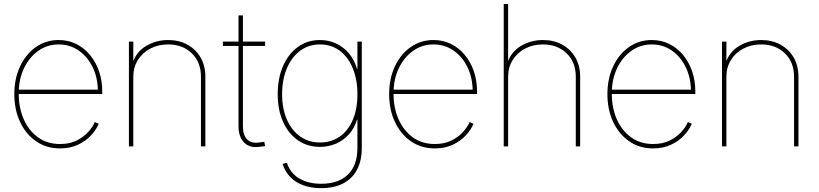

<svg xmlns="http://www.w3.org/2000/svg" viewBox="-20 -748 4186 981"><path d="M286.6 10.3Q217.3 10.3 164.6 -26.1Q111.8 -62.5 82.5 -125.2Q53.2 -188 53.2 -267.1Q53.2 -346.2 82.5 -408.7Q111.8 -471.2 163.1 -507.3Q214.4 -543.5 279.8 -543.5Q328.1 -543.5 368.7 -523.7Q409.2 -503.9 439.2 -468Q469.2 -432.1 485.8 -384.3Q502.4 -336.4 502.4 -279.8V-267.6H64.9V-290H489.3L480 -282.2Q480 -349.6 453.9 -403.8Q427.7 -458 382.6 -489.5Q337.4 -521 279.8 -521Q222.2 -521 176 -488.5Q129.9 -456.1 102.8 -399.7Q75.7 -343.3 75.7 -271V-269Q75.7 -197.3 101.1 -139.2Q126.5 -81.1 173.8 -46.6Q221.2 -12.2 286.6 -12.2Q335.4 -12.2 371.1 -29.8Q406.7 -47.4 430.4 -73.5Q454.1 -99.6 464.4 -124.5L484.4 -115.7Q472.2 -85.9 445.6 -56.9Q418.9 -27.8 378.9 -8.8Q338.9 10.3 286.6 10.3Z M661.1 -356V0H638.7V-535.6H661.1V-418.5H655.3Q672.9 -481 724.9 -512.2Q776.9 -543.5 838.9 -543.5Q895 -543.5 937.7 -519.8Q980.5 -496.1 1004.9 -454.1Q1029.3 -412.1 1029.3 -356V0H1006.8V-356Q1006.8 -430.2 960 -475.6Q913.1 -521 838.9 -521Q788.1 -521 747.8 -499.8Q707.5 -478.5 684.3 -441.2Q661.1 -403.8 661.1 -356Z M1334.5 -535.6V-513.2H1118.7V-535.6ZM1198.7 -669.4H1221.2V-102.1Q1221.2 -56.6 1243.7 -34.9Q1266.1 -13.2 1307.1 -20.5Q1313 -21 1319.1 -22Q1325.2 -22.9 1330.6 -23.4L1334.5 -1.5Q1328.1 -0.5 1322 0.2Q1315.9 1 1309.6 1.5Q1257.3 10.3 1228 -19Q1198.7 -48.3 1198.7 -102.1Z M1620.6 213.4Q1569.8 213.4 1529.8 198.7Q1489.7 184.1 1462.9 156.2Q1436 128.4 1423.8 89.4L1445.8 83.5Q1456.5 118.2 1480.7 142.1Q1504.9 166 1540.3 178.5Q1575.7 190.9 1620.6 190.9Q1709.5 190.9 1757.8 143.8Q1806.2 96.7 1806.2 7.8V-136.7H1804.2Q1791 -92.8 1762.7 -61.5Q1734.4 -30.3 1696.3 -13.9Q1658.2 2.4 1614.7 2.4Q1550.8 2.4 1502.2 -31.2Q1453.6 -64.9 1426.3 -125.7Q1398.9 -186.5 1398.9 -267.1Q1398.9 -347.7 1426 -410.2Q1453.1 -472.7 1502 -508.1Q1550.8 -543.5 1614.7 -543.5Q1660.6 -543.5 1698.7 -525.1Q1736.8 -506.8 1764.2 -473.6Q1791.5 -440.4 1804.2 -396H1806.2V-535.6H1828.6V7.8Q1828.6 73.2 1804 119.4Q1779.3 165.5 1732.7 189.5Q1686 213.4 1620.6 213.4ZM1614.7 -20Q1672.4 -20 1715.6 -50Q1758.8 -80.1 1782.5 -135.5Q1806.2 -190.9 1806.2 -267.1Q1806.2 -340.8 1782.7 -398.4Q1759.3 -456.1 1716.3 -488.5Q1673.3 -521 1614.7 -521Q1557.1 -521 1513.4 -488.5Q1469.7 -456.1 1445.6 -398.4Q1421.4 -340.8 1421.4 -267.1Q1421.4 -192.9 1445.8 -137.2Q1470.2 -81.5 1513.7 -50.8Q1557.1 -20 1614.7 -20Z M2201.7 10.3Q2132.3 10.3 2079.6 -26.1Q2026.9 -62.5 1997.6 -125.2Q1968.3 -188 1968.3 -267.1Q1968.3 -346.2 1997.6 -408.7Q2026.9 -471.2 2078.1 -507.3Q2129.4 -543.5 2194.8 -543.5Q2243.2 -543.5 2283.7 -523.7Q2324.2 -503.9 2354.2 -468Q2384.3 -432.1 2400.9 -384.3Q2417.5 -336.4 2417.5 -279.8V-267.6H1980V-290H2404.3L2395 -282.2Q2395 -349.6 2368.9 -403.8Q2342.8 -458 2297.6 -489.5Q2252.4 -521 2194.8 -521Q2137.2 -521 2091.1 -488.5Q2044.9 -456.1 2017.8 -399.7Q1990.7 -343.3 1990.7 -271V-269Q1990.7 -197.3 2016.1 -139.2Q2041.5 -81.1 2088.9 -46.6Q2136.2 -12.2 2201.7 -12.2Q2250.5 -12.2 2286.1 -29.8Q2321.8 -47.4 2345.5 -73.5Q2369.1 -99.6 2379.4 -124.5L2399.4 -115.7Q2387.2 -85.9 2360.6 -56.9Q2334 -27.8 2293.9 -8.8Q2253.9 10.3 2201.7 10.3Z M2576.2 -356V0H2553.7V-727.5H2576.2V-418.5H2570.3Q2587.9 -481 2639.9 -512.2Q2691.9 -543.5 2753.9 -543.5Q2810.1 -543.5 2852.8 -519.8Q2895.5 -496.1 2919.9 -454.1Q2944.3 -412.1 2944.3 -356V0H2921.9V-356Q2921.9 -430.2 2875 -475.6Q2828.1 -521 2753.9 -521Q2703.1 -521 2662.8 -499.8Q2622.6 -478.5 2599.4 -441.2Q2576.2 -403.8 2576.2 -356Z M3316.9 10.3Q3247.6 10.3 3194.8 -26.1Q3142.1 -62.5 3112.8 -125.2Q3083.5 -188 3083.5 -267.1Q3083.5 -346.2 3112.8 -408.7Q3142.1 -471.2 3193.4 -507.3Q3244.6 -543.5 3310.1 -543.5Q3358.4 -543.5 3398.9 -523.7Q3439.5 -503.9 3469.5 -468Q3499.5 -432.1 3516.1 -384.3Q3532.7 -336.4 3532.7 -279.8V-267.6H3095.2V-290H3519.5L3510.3 -282.2Q3510.3 -349.6 3484.1 -403.8Q3458 -458 3412.8 -489.5Q3367.7 -521 3310.1 -521Q3252.4 -521 3206.3 -488.5Q3160.2 -456.1 3133.1 -399.7Q3106 -343.3 3106 -271V-269Q3106 -197.3 3131.3 -139.2Q3156.7 -81.1 3204.1 -46.6Q3251.5 -12.2 3316.9 -12.2Q3365.7 -12.2 3401.4 -29.8Q3437 -47.4 3460.7 -73.5Q3484.4 -99.6 3494.6 -124.5L3514.6 -115.7Q3502.4 -85.9 3475.8 -56.9Q3449.2 -27.8 3409.2 -8.8Q3369.1 10.3 3316.9 10.3Z M3691.4 -356V0H3668.9V-535.6H3691.4V-418.5H3685.5Q3703.1 -481 3755.1 -512.2Q3807.1 -543.5 3869.1 -543.5Q3925.3 -543.5 3968 -519.8Q4010.7 -496.1 4035.2 -454.1Q4059.6 -412.1 4059.6 -356V0H4037.1V-356Q4037.1 -430.2 3990.2 -475.6Q3943.4 -521 3869.1 -521Q3818.4 -521 3778.1 -499.8Q3737.8 -478.5 3714.6 -441.2Q3691.4 -403.8 3691.4 -356Z"/></svg>

Font: Inter 20pt Thin
Style: Regular
Weight: 250
Version: Version 4.001;git-66647c0bb